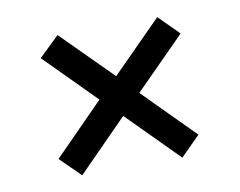

<svg xmlns="http://www.w3.org/2000/svg" viewBox="-54 -630 677 542"><g transform="rotate(-10 284.5 -358.5)"><path d="M141 -157 83 -214 226 -359 83 -503 141 -559 284 -416 427 -560 484 -503 340 -358 484 -213 428 -157 284 -302Z"/></g></svg>

Font: Noto Rashi Hebrew Black
Style: Regular
Weight: 900
Version: Version 1.006